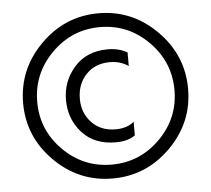

<svg xmlns="http://www.w3.org/2000/svg" viewBox="-50 -736 881 800"><g transform="rotate(-5 390.0 -336.5)"><path d="M497 -162Q467 -140 416 -140Q326 -140 275 -197Q224 -254 224 -334Q224 -412 275.5 -470.5Q327 -529 416 -529Q462 -529 497 -509V-452Q463 -475 420 -475Q358 -475 320 -435Q282 -395 282 -333Q282 -274 320 -234Q358 -194 420 -194Q468 -194 497 -219ZM633 -579.5Q735 -477 735 -336Q735 -195 633 -93Q531 9 390 9Q249 9 147 -93Q45 -195 45 -336Q45 -477 147 -579.5Q249 -682 390 -682Q531 -682 633 -579.5ZM188.5 -539Q104 -454 104 -336Q104 -218 188.5 -133.5Q273 -49 391 -49Q509 -49 593.5 -133.5Q678 -218 678 -336Q678 -454 593.5 -539Q509 -624 391 -624Q273 -624 188.5 -539Z"/></g></svg>

Font: Hind Vadodara Light
Style: Regular
Weight: 300
Designer: Hitesh Malaviya
Foundry: Indian Type Foundry
Version: Version 1.000;PS 1.0;hotconv 1.0.86;makeotf.lib2.5.63406; tt